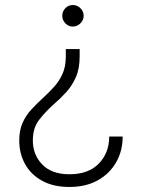

<svg xmlns="http://www.w3.org/2000/svg" viewBox="-20 -543 560 763"><path d="M256 200Q191.5 200 147 175.2Q102.5 150.5 79.5 108.8Q56.5 67 56.5 15.5Q56.5 -25.5 69.8 -55Q83 -84.5 104.2 -107.5Q125.5 -130.5 148.5 -151.5Q172 -173 193.2 -196Q214.5 -219 228 -248.5Q241.5 -278 241.5 -318.5V-348H296.5V-318.5Q296.5 -269.5 281.2 -235.5Q266 -201.5 242.5 -176Q219 -150.5 193.5 -128.5Q161 -99.5 135.8 -67.2Q110.5 -35 110.5 15.5Q110.5 72 148 110.8Q185.5 149.5 256 149.5Q331.5 149.5 372.8 107Q414 64.5 414 -0.5H467.5Q467.5 57 441.2 102.5Q415 148 367.8 174Q320.5 200 256 200ZM269.5 -437.5Q251.5 -437.5 239.5 -450.5Q227.5 -463.5 227.5 -480.5Q227.5 -497.5 239.5 -510.2Q251.5 -523 269.5 -523Q287 -523 299.8 -510.2Q312.5 -497.5 312.5 -480.5Q312.5 -463.5 299.8 -450.5Q287 -437.5 269.5 -437.5Z"/></svg>

Font: Overpass ExtraLight
Style: Regular
Weight: 250
Designer: Delve Withrington, Dave Bailey, Thomas Jockin
Foundry: Delve Fonts LLC
Version: Version 4.000